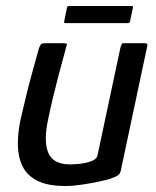

<svg xmlns="http://www.w3.org/2000/svg" viewBox="-20 -616 519 640"><path d="M198 4Q139 4 104.5 -13.5Q70 -31 55 -62Q40 -93 39.5 -133.5Q39 -174 49 -220Q59 -264 70 -308Q81 -352 92 -391Q103 -430 110 -456Q115 -468 118.5 -470Q122 -472 132 -472H187Q197 -472 201 -471Q205 -470 200 -458Q199 -452 192 -427Q185 -402 175.5 -366Q166 -330 156.5 -290.5Q147 -251 140 -216Q125 -145 141 -106.5Q157 -68 214 -68Q221 -68 235.5 -69Q250 -70 265 -73Q280 -76 291.5 -82Q303 -88 305 -98L382 -460Q384 -464 385.5 -468Q387 -472 391 -472H463Q466 -472 469 -470.5Q472 -469 471 -463L383 -49Q381 -37 373 -31.5Q365 -26 344 -19Q334 -16 308.5 -10.5Q283 -5 253 -0.5Q223 4 198 4ZM413 -543Q412 -541 411 -540Q410 -539 404 -539H200Q195 -539 194 -540.5Q193 -542 194 -545L203 -589Q204 -594 205.5 -595Q207 -596 212 -596H417Q422 -596 423 -595Q424 -594 423 -590Z"/></svg>

Font: Glory Medium
Style: Italic
Weight: 500
Italic angle: -12°
Version: Version 1.011